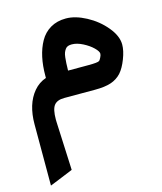

<svg xmlns="http://www.w3.org/2000/svg" viewBox="-115 -461 799 946"><g transform="rotate(-15 284.5 12.0)"><path d="M254.9 -125.5H319.3H358.9Q406.2 -125.5 414.1 -131.3H414.6L415 -131.8Q418 -133.8 424.1 -145.5Q430.2 -157.2 430.2 -165Q430.2 -176.8 410.9 -195.8Q391.6 -214.8 361.6 -230.2Q331.5 -245.6 305.7 -245.6Q294.4 -245.6 286.1 -242.7Q277.8 -239.7 272.5 -232.2Q267.1 -224.6 263.7 -216.1Q260.3 -207.5 258.5 -192.1Q256.8 -176.8 256.1 -162.6Q255.4 -148.4 254.9 -125.5ZM359.4 0H201.7Q165.5 0 149.9 19.8Q134.3 39.6 134.3 92.3Q134.3 103 134.8 108.4L145 337.9L145.5 351.6L132.8 356.9L53.7 389.2L26.9 399.9V371.1V85.9Q26.9 37.1 39.3 -4.2Q51.8 -45.4 77.6 -75.9Q103.5 -106.4 140.1 -118.7Q140.1 -124 140.1 -129.4Q140.1 -181.2 149.4 -224.1Q158.7 -267.1 178.2 -302Q197.8 -336.9 231.4 -356.7Q265.1 -376.5 310.5 -376.5Q357.9 -376.5 413.1 -347.2Q468.3 -317.9 507.1 -271.2Q545.9 -224.6 545.9 -180.7Q545.9 -149.4 530 -108.4Q514.2 -67.4 493.7 -44.4Q472.2 -21 440.9 -10.5Q409.7 0 359.4 0Z"/></g></svg>

Font: Samim FD-WOL
Style: Bold-FD-WOL
Weight: 700
Foundry: DejaVu fonts team - Redesigned by Saber Rastikerdar
Version: Version 4.0.5